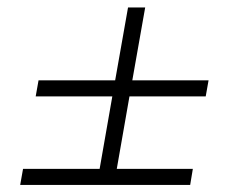

<svg xmlns="http://www.w3.org/2000/svg" viewBox="-20 -620 626 525"><path d="M77.6 -356.4 85.4 -400.4H294.9L330.1 -599.6H377L341.8 -400.4H550.3L542.5 -356.4H334L299.3 -158.2H507.3L500 -114.3H35.2L43 -158.2H252.4L287.1 -356.4Z"/></svg>

Font: Cascadia Mono PL ExtraLight
Style: Italic
Weight: 200
Italic angle: -10°
Monospace: yes
Designer: Aaron Bell
Foundry: Saja Typeworks
Version: Version 2404.023; ttfautohint (v1.8.4)